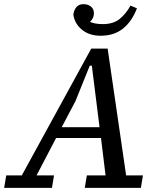

<svg xmlns="http://www.w3.org/2000/svg" viewBox="-34 -904 744 924"><path d="M329 -417 263 -292H445L408 -588H398ZM-14 0 -4 -60H71L405 -670H484L573 -60H654L644 0H374L384 -60H474L452 -240H236L142 -60H226L216 0ZM450 -732Q396 -732 360.5 -761Q325 -790 319 -834Q327 -884 368 -884Q389 -884 403.5 -872.5Q418 -861 418 -840Q418 -816 399 -799Q422 -788 461 -788Q511 -788 541.5 -812.5Q572 -837 594 -877L625 -864Q601 -801 558 -766.5Q515 -732 450 -732Z"/></svg>

Font: Source Serif 4 Caption
Style: Italic
Weight: 400
Italic angle: -12°
Designer: Frank Grießhammer
Foundry: Adobe Systems Incorporated
Version: Version 4.004;hotconv 1.0.117;makeotfexe 2.5.65602